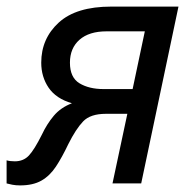

<svg xmlns="http://www.w3.org/2000/svg" viewBox="-40 -556 592 582"><path d="M21 6Q8 6 -2.5 4Q-13 2 -20 0V-70Q-10 -67 5 -67Q31 -67 47.5 -84.5Q64 -102 87 -148Q102 -180 123 -205Q144 -230 178 -243Q130 -257 107.5 -290Q85 -323 85 -366Q85 -439 138 -487.5Q191 -536 297 -536H501L388 0H301L346 -211H281Q234 -211 212 -188Q190 -165 167 -119Q148 -79 129.5 -51Q111 -23 85.5 -8.5Q60 6 21 6ZM274 -286H362L399 -461H283Q230 -461 201 -435.5Q172 -410 172 -366Q172 -321 201 -303.5Q230 -286 274 -286Z"/></svg>

Font: BC Sans
Style: Italic
Weight: 400
Italic angle: -12°
Designer: Monotype Design Team
Designer: Province of B.C.
Foundry: Monotype Imaging Inc.
Version: Version 2.000;GOOG;noto-source:20170915:90ef993387c0